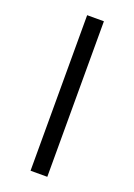

<svg xmlns="http://www.w3.org/2000/svg" viewBox="-129 -702 527 754"><g transform="rotate(20 135.0 -325.0)"><path d="M170 0H100V-650H170Z"/></g></svg>

Font: Unica One
Style: Regular
Weight: 400
Designer: Eduardo Rodriguez Tunni
Foundry: Eduardo Rodriguez Tunni
Version: Version 1.001